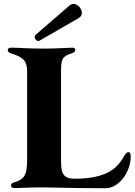

<svg xmlns="http://www.w3.org/2000/svg" viewBox="-20 -982 705 1006"><path d="M299.7 -157.7V-605.1C299.7 -672.6 304.7 -686.4 357.2 -703.1C368.6 -706.7 374.3 -712.4 374.3 -720.2C374.3 -727.3 369.3 -732.2 359.4 -732.2C334.5 -732.2 276.3 -727.3 214.5 -727.3C120 -727.3 82.4 -732.2 36.9 -732.2C25.6 -732.2 20.6 -726.6 20.6 -718.8C20.6 -710.2 27.3 -705.3 47.6 -698.9C108.7 -679.3 122.2 -657.3 122.2 -603V-170.5C121.8 -85.9 122.9 -45.5 55.4 -27C43.3 -23.4 37.6 -18.5 37.6 -9.9C37.6 -1.1 45.1 3.6 56.8 3.6C78.5 3.6 120.4 0.4 184.7 0H217.3C269.9 0 360.1 4.3 532.7 4.3C603.7 4.3 664.8 -81 664.8 -161.9C664.8 -181.8 657.7 -184.7 653.4 -184.7C643.5 -184.7 637.1 -176.1 629.3 -162.6C604.4 -121.8 565 -45.5 370.7 -45.5C296.2 -45.5 300.4 -93.8 299.7 -157.7ZM161.9 -787.6C161.9 -777.7 171.2 -767 181.1 -767C183.2 -767 185.4 -767.8 187.5 -769.2L392 -887.1C403.8 -893.8 408.7 -903.8 409.1 -914.1C409.1 -936.8 387.1 -961.6 365.1 -961.6C358 -961.6 351.6 -958.8 345.2 -953.8L167.6 -800.4C163.4 -796.9 161.6 -792.3 161.9 -787.6Z"/></svg>

Font: Margiela Serif
Style: Bold
Weight: 700
Designer: Andreas Faust, Stefan Endress
Version: Version 1.002;FEAKit 1.0